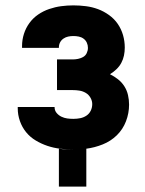

<svg xmlns="http://www.w3.org/2000/svg" viewBox="-20 -548 540 714"><path d="M199 146V5Q212 7 224.5 7.5Q237 8 249 8H251Q227 8 203 5Q179 2 156.5 -5.5Q134 -13 113 -25.5Q92 -38 77 -56.5Q62 -75 54 -98Q46 -121 46 -145V-150H183V-149Q183 -137 190.5 -128Q198 -119 208.5 -114Q219 -109 230 -107.5Q241 -106 253 -106Q266 -106 278.5 -108.5Q291 -111 301.5 -118Q312 -125 317.5 -136.5Q323 -148 323 -161Q323 -173 316.5 -184.5Q310 -196 299 -202.5Q288 -209 275.5 -211Q263 -213 250 -213H192V-327H250Q260 -327 270 -329Q280 -331 289 -336Q298 -341 302.5 -350.5Q307 -360 307 -370Q307 -380 303 -389Q299 -398 291 -404Q283 -410 273 -412Q263 -414 253 -414Q243 -414 233.5 -412Q224 -410 216 -404.5Q208 -399 203.5 -390.5Q199 -382 199 -372V-370H62V-377Q62 -400 69 -422Q76 -444 89.5 -462.5Q103 -481 122 -494Q141 -507 163 -514.5Q185 -522 207.5 -525Q230 -528 253 -528Q276 -528 299.5 -525Q323 -522 344.5 -514Q366 -506 385.5 -492Q405 -478 418 -459Q431 -440 437.5 -417.5Q444 -395 444 -371Q444 -356 441 -341.5Q438 -327 431 -314Q424 -301 413 -290.5Q402 -280 389 -272Q405 -264 419 -253Q433 -242 442.5 -227Q452 -212 456 -194.5Q460 -177 460 -159Q460 -127 448.5 -97Q437 -67 414.5 -45Q392 -23 362 -11Q332 1 301 5V146Z"/></svg>

Font: Iosevka Heavy
Style: Regular
Weight: 900
Monospace: yes
Designer: Belleve Invis
Foundry: Belleve Invis
Version: Version 32.5.0; ttfautohint (v1.8.4)